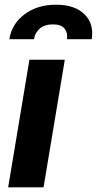

<svg xmlns="http://www.w3.org/2000/svg" viewBox="-20 -801 414 821"><path d="M14.9 0 105.8 -545.5H257.1L166.2 0ZM19.9 -633.5Q30.5 -698.9 85 -739.9Q139.6 -780.9 219.8 -780.9Q299.7 -780.9 341.3 -739.9Q382.8 -698.9 372.2 -633.5H266.7Q270.2 -660.9 256 -678.8Q241.8 -696.7 206.3 -696.7Q170.1 -696.7 149.7 -678.6Q129.3 -660.5 125.4 -633.5Z"/></svg>

Font: Karasuma Gothic
Style: Bold Italic
Weight: 700
Italic angle: 9.39998°
Designer: Rasmus Andersson / Ryoko Nishizuka
Foundry: Genbu
Version: Version 1.00